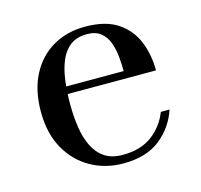

<svg xmlns="http://www.w3.org/2000/svg" viewBox="-78 -554 677 648"><g transform="rotate(-15 261.0 -230.0)"><path d="M277.5 10Q215 10 164 -18.8Q113 -47.5 83 -101.2Q53 -155 53 -230Q53 -305 80.8 -358.5Q108.5 -412 157.8 -440.8Q207 -469.5 270.5 -469.5Q342.5 -469.5 384.8 -441Q427 -412.5 445.8 -366Q464.5 -319.5 464.5 -265H120.5V-291H358.5Q358.5 -314.5 356 -341Q353.5 -367.5 345.2 -390.8Q337 -414 319 -428.8Q301 -443.5 270.5 -443.5Q235 -443.5 212.5 -426.5Q190 -409.5 177.5 -379.8Q165 -350 160 -311.5Q155 -273 155 -230Q155 -187 160.8 -148.8Q166.5 -110.5 180.8 -81.2Q195 -52 219.8 -35.2Q244.5 -18.5 283 -18.5Q345.5 -18.5 385.5 -48.2Q425.5 -78 444 -125.5H474.5Q455 -67 406.8 -28.5Q358.5 10 277.5 10Z"/></g></svg>

Font: Bodoni Moda 9pt
Style: Regular
Weight: 400
Designer: Owen Earl
Foundry: indestructible type
Version: Version 2.005